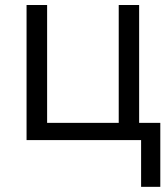

<svg xmlns="http://www.w3.org/2000/svg" viewBox="-20 -556 667 762"><path d="M540 0H85.4V-536.1H167V-68.4H451.2V-536.1H532.2V-68.4H616.2V185.5H540Z"/></svg>

Font: Viking Open Sans
Style: Regular
Weight: 400
Foundry: Ascender Corporation
Version: Version 2.001